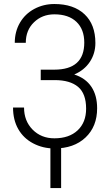

<svg xmlns="http://www.w3.org/2000/svg" viewBox="-20 -741 559 971"><path d="M406.2 -525.4Q406.2 -592.8 366.5 -630.6Q326.7 -668.5 254.9 -668.5Q193.4 -668.5 151.9 -628.4Q110.4 -588.4 110.4 -524.4H54.7Q54.7 -581.1 80.8 -626Q106.9 -670.9 153.3 -695.8Q199.7 -720.7 254.9 -720.7Q352.5 -720.7 407.5 -668.9Q462.4 -617.2 462.4 -523.4Q462.4 -470.7 434.6 -428.5Q406.7 -386.2 355.5 -364.3Q413.1 -345.7 442.1 -302.2Q471.2 -258.8 471.2 -193.4Q471.2 -101.1 412.6 -45.7Q354 9.8 254.9 9.8Q196.8 9.8 147.9 -15.9Q99.1 -41.5 72.5 -87.9Q45.9 -134.3 45.9 -197.3H101.6Q101.6 -129.4 145 -85.4Q188.5 -41.5 254.9 -41.5Q329.6 -41.5 372.6 -81.8Q415.5 -122.1 415.5 -191.4Q415.5 -267.6 374.8 -301.8Q334 -335.9 256.8 -335.9H186V-388.7H254.4Q406.2 -388.7 406.2 -525.4ZM289.1 210H234.9V-24.4H289.1Z"/></svg>

Font: Roboto Condensed Light
Style: Regular
Weight: 300
Designer: Google
Version: Version 2.134; 2016